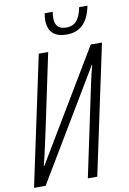

<svg xmlns="http://www.w3.org/2000/svg" viewBox="-100 -985 701 1044"><g transform="rotate(-10 251.0 -462.5)"><path d="M459 -925H413Q405 -880 385 -854Q365 -828 325 -828Q264 -828 264 -890Q264 -905 267 -925H223Q219 -908 219 -888Q219 -790 322 -790Q433 -790 459 -925ZM65 0 427 -605H429Q417 -561 404.5 -504Q392 -447 379 -383L298 0H350L502 -714H440L77 -108H74Q87 -159 97.5 -208Q108 -257 120 -311L205 -714H153L1 0Z"/></g></svg>

Font: Noto Sans Display Condensed Light
Style: Italic
Weight: 300
Width: 3
Designer: Monotype Design team
Foundry: Monotype Imaging Inc.
Version: 1.000